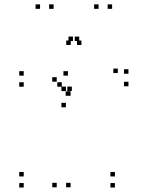

<svg xmlns="http://www.w3.org/2000/svg" viewBox="-20 -828 660 858"><path d="M86 -490V-510H66V-490ZM86 -440.5V-460.5H66V-440.5ZM256 -440.5V-460.5H236V-440.5ZM233.5 -463V-483H213.5V-463ZM233.5 9V-11H213.5V9ZM295.5 9V-11H275.5V9ZM295.5 -400V-420H275.5V-400ZM293.5 -400V-420H273.5V-400ZM283.5 -490V-510H263.5V-490ZM554 -498.5V-518.5H534V-498.5ZM506.5 -501.5V-521.5H486.5V-501.5ZM301 -421V-441H281V-421ZM274.5 -421V-441H254.5V-421ZM274.5 -348.5V-368.5H254.5V-348.5ZM554 -442.5V-462.5H534V-442.5ZM493.5 10V-10H473.5V10ZM493.5 -39.5V-59.5H473.5V-39.5ZM86 -39.5V-59.5H66V-39.5ZM86 10V-10H66V10ZM219.5 -788.5V-808.5H199.5V-788.5ZM334 -644.5V-664.5H314V-644.5ZM306 -644.5V-664.5H286V-644.5ZM420.5 -788.5V-808.5H400.5V-788.5ZM481 -788.5V-808.5H461V-788.5ZM344 -627V-647H324V-627ZM296 -627V-647H276V-627ZM159 -788.5V-808.5H139V-788.5Z"/></svg>

Font: Monaspace Neon Dots Var
Style: Regular
Weight: 400
Designer: Riley Cran and the Lettermatic Team
Version: Version 1.100 (Monaspace Neon Dots)